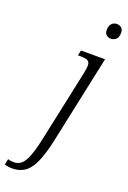

<svg xmlns="http://www.w3.org/2000/svg" viewBox="-308 -810 739 1109"><g transform="rotate(20 61.5 -255.5)"><path d="M203 -659Q185 -659 174 -669Q163 -679 163 -699Q163 -723 175 -737Q187 -751 207 -751Q224 -751 235.5 -741Q247 -731 247 -711Q247 -682 233 -670.5Q219 -659 203 -659ZM-77 240Q-91 240 -103 238Q-115 236 -124 234L-117 198Q-102 203 -79 203Q-38 203 -13.5 159.5Q11 116 33 9L124 -417Q127 -431 129 -445.5Q131 -460 131 -467Q131 -491 115.5 -497.5Q100 -504 71 -504H57L64 -536H212L96 9Q76 100 52 150Q28 200 -3.5 220Q-35 240 -77 240Z"/></g></svg>

Font: Noto Serif SemiCondensed Light
Style: Italic
Weight: 300
Width: 4
Italic angle: -12°
Designer: Monotype Design Team
Foundry: Monotype Imaging Inc.
Version: Version 2.013; ttfautohint (v1.8.4.7-5d5b)